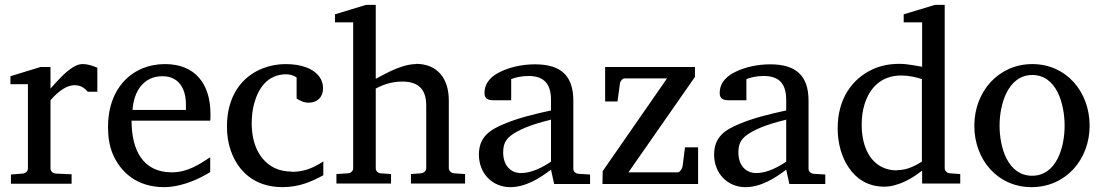

<svg xmlns="http://www.w3.org/2000/svg" viewBox="-20 -758 4543 791"><path d="M320 -494C308 -494 296 -490 284 -483C247 -461 215 -423 188 -393V-482H147L23 -444V-411H95V-64C95 -52 85 -44 74 -43L25 -39V-1H275V-40L209 -43C198 -44 188 -52 188 -64V-345C205 -365 222 -380 239 -391C256 -402 272 -407 288 -407C314 -407 329 -394 342 -380H381V-479C364 -486 344 -494 320 -494Z M522 -261H846C847 -266 847 -271 847 -276V-289C847 -412 784 -494 660 -494C626 -494 595 -488 566 -476C481 -440 425 -356 425 -235C425 -193 431 -156 444 -125C477 -46 547 13 656 13C673 13 690 11 706 8C760 -3 805 -24 846 -49V-110C797 -78 750 -48 688 -48C569 -48 522 -139 522 -261ZM746 -327V-305H526C531 -380 570 -444 649 -444C716 -444 746 -394 746 -327Z M1183 -51C1156 -51 1132 -56 1111 -66C1051 -96 1017 -161 1017 -250C1017 -279 1020 -306 1027 -331C1044 -394 1082 -452 1160 -452C1176 -452 1191 -446 1202 -439V-352C1215 -344 1230 -335 1252 -335C1287 -335 1311 -358 1311 -394C1311 -410 1307 -424 1299 -437C1274 -476 1221 -494 1156 -494C1124 -494 1093 -488 1064 -477C975 -443 915 -361 915 -237C915 -201 920 -168 931 -137C961 -51 1030 13 1144 13C1214 13 1266 -11 1312 -36V-93C1275 -69 1237 -50 1182 -50Z M1694 -494C1681 -494 1667 -492 1651 -488C1606 -476 1564 -453 1528 -433V-738H1488L1360 -699V-666H1435V-65C1435 -53 1425 -45 1414 -44L1366 -41V-2H1591V-41L1548 -44C1537 -45 1528 -53 1528 -65V-393C1557 -409 1594 -422 1637 -422C1705 -422 1736 -389 1736 -323V-65C1736 -53 1725 -45 1714 -44L1673 -41V-2H1896V-41L1851 -44C1840 -45 1829 -53 1829 -65V-344C1829 -435 1782 -495 1693 -495Z M2053 -129C2053 -163 2062 -181 2084 -199C2098 -210 2118 -221 2144 -232C2170 -243 2205 -254 2250 -265V-92C2215 -68 2169 -45 2127 -45C2080 -45 2053 -81 2053 -129ZM2184 -493C2131 -493 2080 -481 2043 -463C2009 -447 1976 -421 1976 -374C1976 -351 1991 -345 2013 -345H2086V-432C2102 -439 2130 -445 2157 -445C2222 -445 2250 -412 2250 -346V-303C2177 -287 2112 -271 2056 -247C2001 -224 1953 -196 1953 -121C1953 -44 2008 13 2082 13C2146 13 2204 -24 2250 -59L2263 0H2411V-39L2363 -42C2352 -43 2342 -51 2342 -63V-343C2342 -447 2290 -493 2184 -493Z M2462 0H2856V-151H2802L2792 -72C2790 -63 2782 -48 2771 -48H2569L2843 -441V-482H2473V-340H2524L2534 -414C2535 -423 2544 -435 2554 -435H2728L2463 -53Z M3022 -129C3022 -163 3031 -181 3053 -199C3067 -210 3087 -221 3113 -232C3139 -243 3174 -254 3219 -265V-92C3184 -68 3138 -45 3096 -45C3049 -45 3022 -81 3022 -129ZM3153 -493C3100 -493 3049 -481 3012 -463C2978 -447 2945 -421 2945 -374C2945 -351 2960 -345 2982 -345H3055V-432C3071 -439 3099 -445 3126 -445C3191 -445 3219 -412 3219 -346V-303C3146 -287 3081 -271 3025 -247C2970 -224 2922 -196 2922 -121C2922 -44 2977 13 3051 13C3115 13 3173 -24 3219 -59L3232 0H3380V-39L3332 -42C3321 -43 3311 -51 3311 -63V-343C3311 -447 3259 -493 3153 -493Z M3675 -56C3652 -56 3631 -61 3613 -70C3558 -98 3530 -162 3530 -245C3530 -276 3534 -304 3542 -329C3562 -394 3609 -447 3693 -447C3724 -447 3754 -440 3778 -432V-92C3750 -75 3718 -57 3675 -57ZM3686 -495C3643 -495 3606 -487 3574 -472C3489 -432 3431 -350 3431 -229C3431 -165 3449 -107 3477 -67C3506 -24 3553 11 3623 11C3638 11 3652 9 3666 5C3711 -7 3746 -30 3779 -55V-2H3936V-41L3893 -44C3882 -45 3872 -53 3872 -65V-738H3832L3703 -699V-666H3779V-483C3752 -487 3719 -495 3686 -495Z M4366 -240C4366 -150 4332 -34 4232 -34C4132 -34 4098 -150 4098 -240C4098 -330 4133 -449 4233 -449C4333 -449 4366 -330 4366 -240ZM4469 -240C4469 -380 4373 -494 4233 -494C4093 -494 3994 -380 3994 -240C3994 -100 4090 13 4230 13C4370 13 4469 -100 4469 -240Z"/></svg>

Font: Veleka
Style: Regular
Weight: 400
Designer: Stefan Peev, Context Ltd, 2016; SIL International, 1997-2014.
Foundry: Stefan Peev, Context Ltd, 2016
Version: Version 1.000